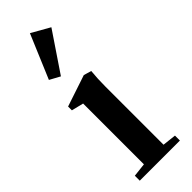

<svg xmlns="http://www.w3.org/2000/svg" viewBox="-240 -730 750 750"><g transform="rotate(-45 134.5 -355.5)"><path d="M91.8 -505.9 48.8 -529.3 125.5 -710.9 201.2 -668ZM21.5 0V-27.3L78.1 -33.7V-369.6L28.3 -381.8V-402.8L158.7 -446.3L190.4 -437Q186.5 -397.9 186.5 -354.5V-33.7L243.2 -27.3V0Z"/></g></svg>

Font: Elstob SemiBold
Style: Regular
Weight: 600
Designer: Peter S. Baker
Version: Version 1.015